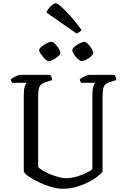

<svg xmlns="http://www.w3.org/2000/svg" viewBox="-20 -1167 777 1187"><path d="M367 0Q334 0 294 -12Q254 -24 217 -42Q180 -60 155 -78Q130 -96 127 -108V-578Q127 -614 133 -632.5Q139 -651 144 -655H57Q54 -658 50.5 -662.5Q47 -667 46 -675Q51 -681 62.5 -687.5Q74 -694 86 -699Q98 -704 103 -704H289Q294 -700 298 -692Q302 -684 303 -672L262 -659Q243 -653 233 -643Q223 -633 219.5 -616Q216 -599 216 -572V-135Q226 -123 247.5 -110.5Q269 -98 295 -88Q321 -78 345.5 -71.5Q370 -65 387 -65Q415 -65 449 -74Q483 -83 511 -96.5Q539 -110 551 -121V-578Q551 -611 557 -630.5Q563 -650 568 -655H483Q480 -658 477 -663Q474 -668 473 -675Q478 -681 489.5 -688Q501 -695 513 -699.5Q525 -704 530 -704H687Q691 -700 695 -691.5Q699 -683 699 -672L658 -659Q640 -654 630.5 -644Q621 -634 617.5 -616Q614 -598 614 -567V-106Q603 -91 579 -73Q555 -55 522 -38.5Q489 -22 449.5 -11Q410 0 367 0ZM485 -789Q478 -789 468.5 -796.5Q459 -804 449 -815.5Q439 -827 433 -838Q427 -849 427 -856Q427 -864 435.5 -873Q444 -882 456.5 -890Q469 -898 481.5 -903.5Q494 -909 501 -909Q508 -909 517.5 -901Q527 -893 536 -881.5Q545 -870 551 -858Q557 -846 557 -839Q557 -833 549 -824.5Q541 -816 529 -808Q517 -800 505 -794.5Q493 -789 485 -789ZM280 -789Q274 -789 264.5 -796.5Q255 -804 245.5 -815.5Q236 -827 229 -838Q222 -849 222 -856Q222 -864 231 -873Q240 -882 252.5 -890Q265 -898 277.5 -903.5Q290 -909 297 -909Q305 -909 314 -901.5Q323 -894 332 -882.5Q341 -871 347 -859Q353 -847 353 -840Q353 -833 345 -824.5Q337 -816 325.5 -808Q314 -800 301.5 -794.5Q289 -789 280 -789ZM453 -960 267 -1090Q272 -1103 282.5 -1116Q293 -1129 305 -1138Q317 -1147 324 -1147Q334 -1147 357.5 -1126.5Q381 -1106 414.5 -1069Q448 -1032 484 -982Q480 -976 470.5 -969Q461 -962 453 -960Z"/></svg>

Font: Texturina 12pt Light
Style: Regular
Weight: 300
Designer: Guillermo Torres Carreño
Foundry: Omnibus-Type
Version: Version 1.002